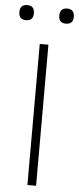

<svg xmlns="http://www.w3.org/2000/svg" viewBox="-77 -918 390 949"><g transform="rotate(5 118.0 -443.0)"><path d="M-17 -848Q-17 -886 19 -886Q55 -886 55 -848Q55 -811 19 -811Q-17 -811 -17 -848ZM181 -848Q181 -886 217 -886Q253 -886 253 -848Q253 -811 217 -811Q181 -811 181 -848ZM97 -700H140V0H97Z"/></g></svg>

Font: Haskoy ExtraLight
Style: Regular
Weight: 200
Designer: Ertekin Erdin
Foundry: Ertekin Erdin
Version: Version 2.000; ttfautohint (v1.8.4.7-5d5b)